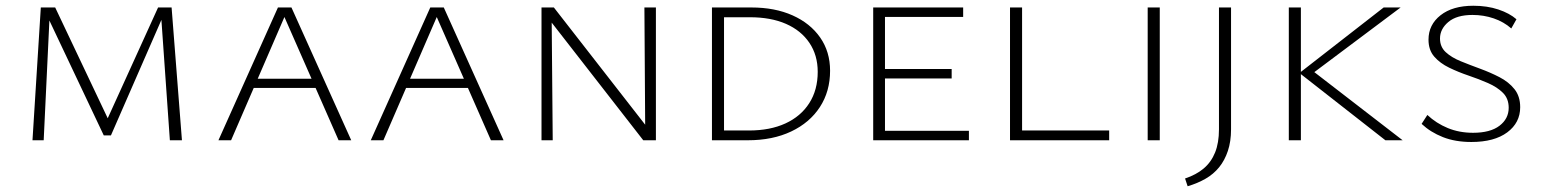

<svg xmlns="http://www.w3.org/2000/svg" viewBox="-20 -488 5360 668"><path d="M571 0 540 -441 553 -445 366 -17H341L137 -448L146 -462H172L365 -55H345L530 -462H577L613 0ZM93 0 122 -462H154L132 0Z M740 0 947 -462H994L1202 0H1158L962 -446H977L784 0ZM841 -182 853 -214H1082L1097 -182Z M1270 0 1477 -462H1524L1732 0H1688L1492 -446H1507L1314 0ZM1371 -182 1383 -214H1612L1627 -182Z M1864 0V-462H1899L1903 0ZM2239 0H2218L1881 -433V-462H1907L2238 -37ZM2262 -462V0H2225L2222 -462Z M2582 0H2457V-462H2594Q2676 -462 2737.5 -434.5Q2799 -407 2833.5 -357.5Q2868 -308 2868 -242Q2868 -170 2832.5 -115.5Q2797 -61 2732.5 -30.5Q2668 0 2582 0ZM2825 -238Q2825 -296 2796 -339Q2767 -382 2714.5 -405Q2662 -428 2589 -428H2499V-34H2586Q2659 -34 2712.5 -58.5Q2766 -83 2795.5 -129Q2825 -175 2825 -238Z M3018 0V-462H3059V0ZM3032 0V-33H3351V0ZM3032 -215V-248H3291V-215ZM3032 -429V-462H3331V-429Z M3494 0V-462H3536V0ZM3508 0V-34H3839V0Z M3973 0V-462H4015V0Z M4112 160 4103 133Q4142 120 4168 98Q4194 76 4207.5 42.5Q4221 9 4221 -38V-462H4263V-38Q4263 4 4252 37Q4241 70 4221.5 94Q4202 118 4174 134Q4146 150 4112 160Z M4800 0 4501 -234 4794 -462H4853L4534 -223L4536 -250L4860 0ZM4464 0V-462H4506V0Z M5229 -113Q5229 -145 5209 -165Q5189 -185 5157 -199Q5125 -213 5089.5 -225Q5054 -237 5022 -252.5Q4990 -268 4970 -291Q4950 -314 4950 -350Q4950 -402 4992 -435Q5034 -468 5106 -468Q5154 -468 5193 -455Q5232 -442 5256 -421L5238 -389Q5212 -412 5177 -424Q5142 -436 5103 -436Q5048 -436 5019 -411.5Q4990 -387 4990 -354Q4990 -325 5010 -306.5Q5030 -288 5062 -275Q5094 -262 5129.5 -249Q5165 -236 5197 -219.5Q5229 -203 5249 -178Q5269 -153 5269 -115Q5269 -61 5224 -27.5Q5179 6 5099 6Q5043 6 5000 -11Q4957 -28 4926 -57L4946 -88Q4977 -59 5017 -42.5Q5057 -26 5105 -26Q5165 -26 5197 -50.5Q5229 -75 5229 -113Z"/></svg>

Font: Ysabeau SC ExtraLight
Style: Regular
Weight: 250
Designer: Christian Thalmann (Catharsis Fonts)
Version: Version 2.001;gftools[0.9.30]; featfreeze: smcp